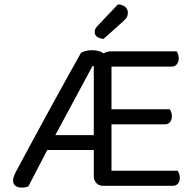

<svg xmlns="http://www.w3.org/2000/svg" viewBox="-20 -840 884 868"><path d="M457 -541H398L222 -214L199 -172L108 3Q101 5 95.5 6.5Q90 8 79 8Q59 8 49 -0.5Q39 -9 39 -24Q39 -33 43 -43.5Q47 -54 54 -67Q65 -88 88.5 -131.5Q112 -175 143.5 -233.5Q175 -292 210.5 -356.5Q246 -421 281 -484.5Q316 -548 346 -601Q354 -606 367 -609.5Q380 -613 397 -613Q411 -613 423 -610Q435 -607 444 -601.5Q453 -596 456 -588ZM138 -162 165 -229H433L449 -162ZM404 -549H484V-8Q480 -7 468.5 -3.5Q457 0 446 0Q427 0 415.5 -12.5Q404 -25 404 -44ZM446 -278V-346H747Q751 -342 754 -333Q757 -324 757 -314Q757 -298 748.5 -288Q740 -278 726 -278ZM446 0V-68H783Q786 -64 789.5 -55.5Q793 -47 793 -36Q793 -20 784.5 -10Q776 0 762 0ZM435 -539V-571Q436 -588 448.5 -598Q461 -608 483 -608H778Q782 -604 785 -595Q788 -586 788 -576Q788 -560 779.5 -549.5Q771 -539 757 -539ZM422 -724 513 -820Q535 -819 546.5 -808.5Q558 -798 558 -784Q558 -770 552.5 -761Q547 -752 533 -740L448 -664Q429 -666 418.5 -674Q408 -682 408 -694Q408 -704 412 -711Q416 -718 422 -724Z"/></svg>

Font: Baloo Tammudu 2
Style: Regular
Weight: 400
Designer: Maithili Shingre, Omkar Shende and Ek Type
Foundry: Ek Type
Version: Version 1.700